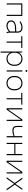

<svg xmlns="http://www.w3.org/2000/svg" viewBox="2699 -3426 927 6365"><g transform="rotate(90 3162.5 -243.5)"><path d="M92 0H130V-484H471V0H509V-520H92Z M834 6C902 6 969 -22 1026 -75C1029 -49 1035 -20 1042 0H1082C1071 -27 1062 -68 1062 -98V-371C1062 -470 1001 -526 888 -526H884C819 -526 753 -503 686 -460L706 -428C767 -468 827 -489 883 -489H886C975 -489 1024 -447 1024 -371V-317H970C758 -317 657 -264 657 -151V-147C657 -56 730 6 834 6ZM835 -31C754 -31 696 -79 696 -144V-147C696 -243 779 -281 980 -281H1024V-119C970 -63 904 -31 835 -31Z M1356 0H1394V-484H1570V-520H1180V-484H1356Z M1689 200H1727V-117C1762 -40 1834 5 1926 5H1932C2070 5 2164 -98 2164 -250V-270C2164 -422 2070 -525 1932 -525H1926C1834 -525 1762 -479 1726 -402C1725 -449 1721 -494 1717 -520H1689ZM1922 -32C1804 -32 1727 -120 1727 -251V-269C1727 -399 1804 -488 1922 -488H1929C2047 -488 2125 -400 2125 -269V-251C2125 -120 2047 -32 1929 -32Z M2333 -624C2350 -624 2364 -637 2364 -656C2364 -673 2350 -687 2333 -687C2314 -687 2301 -673 2301 -656C2301 -637 2314 -624 2333 -624ZM2313 0H2351V-520H2313Z M2734 5H2740C2880 5 2975 -98 2975 -250V-270C2975 -422 2880 -525 2740 -525H2734C2593 -525 2498 -422 2498 -270V-250C2498 -98 2593 5 2734 5ZM2733 -32C2616 -32 2538 -121 2538 -251V-269C2538 -400 2615 -488 2733 -488H2740C2858 -488 2936 -400 2936 -269V-251C2936 -121 2857 -32 2740 -32Z M3235 0H3273V-484H3449V-520H3059V-484H3235Z M3568 0H3618L3942 -465H3952V0H3990V-520H3938L3616 -56H3606V-520H3568Z M4494 0H4532V-520H4494V-263C4441 -242 4370 -228 4313 -228C4227 -228 4190 -265 4190 -352V-520H4154V-350C4154 -241 4202 -191 4312 -191C4370 -191 4440 -205 4494 -227Z M4716 0H4754V-254H5086V0H5124V-520H5086V-290H4754V-520H4716Z M5308 0H5358L5682 -465H5692V0H5730V-520H5678L5356 -56H5346V-520H5308Z M5855 0H5902L6071 -242H6076L6244 0H6292L6102 -266V-270L6279 -520H6233L6077 -295H6073L5915 -520H5868L6045 -270V-267Z"/></g></svg>

Font: Fixel Text ExtraLight
Style: Regular
Weight: 200
Width: 4
Designer: AlfaBravo + MacPaw
Foundry: Kyrylo Tkachov, Marchela Mozhyna, Serhii Makarenko, Maria Weinstein, Zakhar Kryvoshyya
Version: Version 1.211